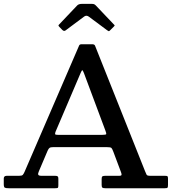

<svg xmlns="http://www.w3.org/2000/svg" viewBox="-20 -1000 912 1020"><path d="M0 -22V-51.5Q0 -66 15.5 -66H81Q96.5 -66 101 -71Q105.5 -76 110 -86L400.5 -758.5Q403.5 -765 414 -765H469.5Q482 -765 485 -757L751 -89.5Q756 -77 759 -71.5Q762 -66 779.5 -66H857Q867.5 -66 870 -63.5Q872.5 -61 872.5 -50V-18Q872.5 -6 870 -3Q867.5 0 855.5 0H539.5Q529 0 524.5 -2.8Q520 -5.5 520 -17V-49.5Q520 -60.5 524.2 -63.2Q528.5 -66 538.5 -66H612Q625.5 -66 625.8 -71.5Q626 -77 623 -85L582.5 -193Q576.5 -209 572.2 -213.8Q568 -218.5 545 -218.5H266Q249.5 -218.5 243.8 -214.8Q238 -211 233 -199.5L186.5 -90Q181 -78 183.2 -72Q185.5 -66 201.5 -66H273.5Q283 -66 286.5 -63Q290 -60 290 -50.5V-16.5Q290 -4.5 287.5 -2.2Q285 0 273 0H26Q11 0 5.5 -3Q0 -6 0 -22ZM409 -614 275 -300Q271.5 -290.5 273 -287Q274.5 -283.5 289 -283.5H521.5Q543.5 -283.5 544.5 -287.8Q545.5 -292 539.5 -307.5L426 -611.5Q420 -627 417.2 -626.8Q414.5 -626.5 409 -614ZM310.5 -841.5 296 -856.5Q290.5 -862.5 290.5 -864.5Q290.5 -866.5 296 -872L390 -971Q398 -979.5 416.5 -979.5H466Q476 -979.5 480.2 -977.5Q484.5 -975.5 489 -971L585 -870Q589 -866.5 589 -864.8Q589 -863 585 -859L565.5 -839.5Q560 -834 558 -834.2Q556 -834.5 549.5 -839L452 -911.5Q439 -921 427 -912L328.5 -838.5Q320 -832 310.5 -841.5Z"/></svg>

Font: Besley Medium
Style: Regular
Weight: 500
Designer: Owen Earl
Foundry: indestructible type*
Version: Version 2.001; ttfautohint (v1.8.3)